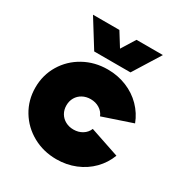

<svg xmlns="http://www.w3.org/2000/svg" viewBox="-172 -848 930 985"><g transform="rotate(30 293.0 -355.0)"><path d="M25.4 -252Q25.4 -326.2 62 -387Q98.6 -447.8 161.9 -482.7Q225.1 -517.6 301.8 -517.6Q361.8 -517.6 413.8 -496.3Q465.8 -475.1 503.7 -436.5Q541.5 -397.9 560.5 -347.7L386.7 -289.1Q377 -313.5 354.2 -327.6Q331.5 -341.8 301.8 -341.8Q275.4 -341.8 254.2 -330.3Q232.9 -318.8 220.9 -298.3Q209 -277.8 209 -252Q209 -226.1 220.9 -205.6Q232.9 -185.1 254.2 -173.6Q275.4 -162.1 301.8 -162.1Q331.5 -162.1 354.2 -176.3Q377 -190.4 386.7 -214.8L560.5 -156.2Q541.5 -106 503.7 -67.4Q465.8 -28.8 413.8 -7.6Q361.8 13.7 301.8 13.7Q225.1 13.7 161.9 -21.2Q98.6 -56.2 62 -116.9Q25.4 -177.7 25.4 -252ZM251 -722.7 301.8 -641.1 352.5 -722.7H508.8L409.2 -562.5H194.3L94.7 -722.7Z"/></g></svg>

Font: Wanted Sans ExtraBlack
Style: Regular
Weight: 900
Designer: Original Design by Kil Hyung-jin and Kang Hanbin, Wanted Lab, Inc; Hangeul from Source Han Sans by Jang Soo-young and Ka
Foundry: Wanted Lab, Inc.
Version: Version 1.001